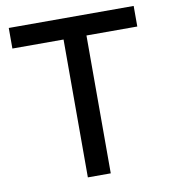

<svg xmlns="http://www.w3.org/2000/svg" viewBox="-82 -800 775 870"><g transform="rotate(-10 305.5 -364.5)"><path d="M357.4 -634.3V0H252V-634.3H16.6V-729H591.3V-634.3Z"/></g></svg>

Font: SolaimanLipi
Style: Bold
Weight: 700
Designer: Solaiman Karim
Foundry: Al Mamun Sumon
Version: Version 2.000